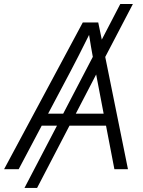

<svg xmlns="http://www.w3.org/2000/svg" viewBox="-53 -839 707 952"><path d="M606 -819.3 468.8 -556.6 581.5 0H514.2L472.7 -215.8H291.5L130.9 92.8H68.4L229.5 -215.8H153.8L39.6 0H-32.7L357.4 -727.5H434.1L451.7 -642.6L543.5 -819.3ZM260.3 -275.4 407.2 -557.1Q402.8 -580.6 398.2 -607.4Q393.6 -634.3 388.7 -666Q358.4 -605.5 336.2 -561.5Q314 -517.6 293.9 -480L185.5 -275.4ZM423.8 -469.7 322.8 -275.4H460.9Z"/></svg>

Font: Inter Display Light
Style: Italic
Weight: 300
Italic angle: -9.39999°
Designer: Rasmus Andersson
Foundry: rsms
Version: Version 4.000;git-a52131595